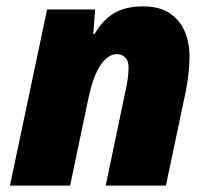

<svg xmlns="http://www.w3.org/2000/svg" viewBox="-20 -583 662 603"><path d="M11.2 0 127.9 -553.2H278.8L272.9 -476.1H276.9Q304.2 -522.5 340.3 -542.7Q376.5 -563 429.2 -563Q481 -563 512.9 -541.5Q544.9 -520 560.1 -484.4Q575.2 -448.7 575.2 -405.8Q575.2 -378.4 571.8 -349.4Q568.4 -320.3 563 -293.9L501 0H312L375 -301.8Q377.9 -314.5 380.9 -334.2Q383.8 -354 383.8 -371.1Q383.8 -392.1 373 -402.6Q362.3 -413.1 347.2 -413.1Q319.3 -413.1 295.7 -378.4Q272 -343.8 256.8 -270L200.2 0Z"/></svg>

Font: Open Sans ExtraBold
Style: Italic
Weight: 800
Italic angle: -12°
Designer: Monotype Design Team
Foundry: Monotype Imaging Inc.
Version: Version 3.000; ttfautohint (v1.8.4)